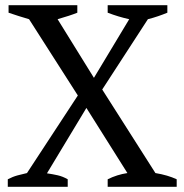

<svg xmlns="http://www.w3.org/2000/svg" viewBox="-20 -720 710 740"><path d="M10 0ZM395 -700H625V-671Q608 -664 589 -657.5Q570 -651 550 -646L374 -375L579 -53Q627 -45 661 -29V0H395V-29Q431 -47 471 -53L313 -304L161 -52Q182 -49 202 -44.5Q222 -40 241 -29V0H10V-29Q29 -39 47.5 -44Q66 -49 84 -53L280 -352L92 -646Q72 -652 52.5 -658Q33 -664 13 -671V-700H278V-671Q263 -665 244.5 -659Q226 -653 202 -646L342 -420L478 -646Q437 -655 395 -671Z"/></svg>

Font: PT Serif
Style: Regular
Weight: 400
Designer: A.Korolkova, O.Umpeleva, V.Yefimov
Foundry: ParaType Ltd
Version: Version 1.000W OFL; ttfautohint (v1.6)